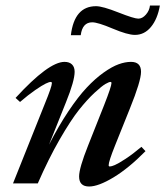

<svg xmlns="http://www.w3.org/2000/svg" viewBox="-20 -661 596 692"><path d="M466.3 -535.2Q439.9 -535.2 386.2 -557.9Q332.5 -580.6 312.5 -580.6Q276.9 -580.6 271 -534.2H235.4Q248 -638.7 326.2 -638.7Q349.6 -638.7 406.5 -616.2Q463.4 -593.8 478.5 -593.8Q493.2 -593.8 505.9 -608.4Q518.6 -623 520.5 -641.1H556.2Q547.9 -592.8 524.2 -564Q500.5 -535.2 466.3 -535.2ZM26.9 0 141.6 -287.1Q167 -349.1 167 -361.3Q167 -365.7 162.6 -365.7Q157.2 -365.7 144.5 -359.6Q131.8 -353.5 106.7 -336.2Q81.5 -318.8 52.2 -293.5L36.1 -308.1Q155.3 -438 212.4 -438Q230 -438 239.5 -428.7Q249 -419.4 249 -402.3Q249 -369.6 217.8 -292.5L156.7 -139.6Q190.9 -206.5 226.3 -259.5Q261.7 -312.5 292.5 -345.2Q323.2 -377.9 353.5 -399.4Q383.8 -420.9 407.5 -429.4Q431.2 -438 452.1 -438Q488.3 -438 488.3 -402.3Q488.3 -369.1 448.2 -270L394.5 -136.2Q371.6 -79.1 371.6 -65.4Q371.6 -61 376 -61Q381.8 -61 394 -66.2Q406.2 -71.3 432.4 -88.4Q458.5 -105.5 489.7 -131.8L504.4 -116.2Q443.8 -54.7 389.2 -21.7Q334.5 11.2 301.3 11.2Q265.1 11.2 265.1 -24.9Q265.1 -55.2 297.4 -136.2L355.5 -282.7Q381.8 -349.6 381.8 -361.8Q381.8 -365.7 377.9 -365.7Q373 -365.7 360.1 -358.4Q347.2 -351.1 320.8 -326.7Q294.4 -302.2 264.6 -264.9Q234.9 -227.5 194.8 -158Q154.8 -88.4 116.2 0Z"/></svg>

Font: Elstob 14pt SemiBold
Style: Italic
Weight: 600
Italic angle: -20°
Designer: Peter S. Baker
Version: Version 1.015